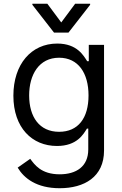

<svg xmlns="http://www.w3.org/2000/svg" viewBox="-20 -784 649 1020"><path d="M296.9 215.9C427.6 215.9 532.7 156.2 532.7 15.6V-545.5H451.7V-458.8H443.2C424.7 -487.2 390.6 -552.6 284.1 -552.6C146.3 -552.6 51.1 -443.2 51.1 -275.6C51.1 -105.1 150.6 -8.5 282.7 -8.5C389.2 -8.5 423.3 -71 441.8 -100.9H448.9V9.9C448.9 100.9 384.9 142 296.9 142C197.8 142 163 89.8 140.6 59.7L73.9 106.5C108 163.7 175.1 215.9 296.9 215.9ZM294 -83.8C188.9 -83.8 134.9 -163.4 134.9 -277C134.9 -387.8 187.5 -477.3 294 -477.3C396.3 -477.3 450.3 -394.9 450.3 -277C450.3 -156.2 394.9 -83.8 294 -83.8ZM231.5 -764.2H152V-758.5L267 -610.8H343.8L458.8 -758.5V-764.2H379.3L305.4 -664.8Z"/></svg>

Font: Karasuma Gothic
Style: Regular
Weight: 400
Designer: Rasmus Andersson, Ryoko Nishizuka
Foundry: Genbu
Version: Version 1.00